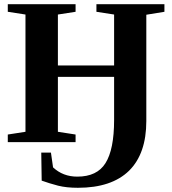

<svg xmlns="http://www.w3.org/2000/svg" viewBox="-20 -675 817 912"><path d="M761 -619 675 -605V-100Q675 55 593 136Q510 217 350 217Q296 217 256 207Q214 196 178 183L176 50H222L232 120Q279 164 347 164Q441 164 481 100Q522 35 522 -105V-310H255V-49L339 -36V0H17V-36L101 -49V-606L17 -619V-655H339V-619L255 -606V-364H522V-606L438 -619V-655H761Z"/></svg>

Font: Libra Serif Modern
Style: Bold
Weight: 700
Designer: Stefan Peev, Context Ltd
Foundry: Ascender Corporation
Version: Version 1.000